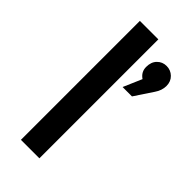

<svg xmlns="http://www.w3.org/2000/svg" viewBox="-236 -795 847 847"><g transform="rotate(45 188.0 -371.0)"><path d="M270.5 -667Q288.1 -685.1 314 -685.1Q339.8 -685.1 357.9 -667.5Q376 -649.9 376 -622.1Q376 -594.2 357.9 -567.9L300.8 -481.9H242.2L279.8 -568.8Q252.9 -586.9 252.9 -618.2Q252.9 -649.4 270.5 -667ZM89.8 0V-742.2H205.1V0Z"/></g></svg>

Font: TruenoRg
Style: Book
Weight: 400
Designer: Julieta Ulanovsky
Foundry: Julieta Ulanovsky
Version: Version 3.001b